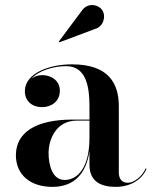

<svg xmlns="http://www.w3.org/2000/svg" viewBox="-20 -719 592 749"><path d="M350.5 -606C383 -614.5 394.5 -654 379.5 -678.5C365.5 -700.5 323 -712 299 -677L209.5 -557L212 -554ZM262.5 -252.5C120.5 -252.5 42 -202.5 42 -113.5C42 -37.5 98 10 184.5 10C270 10 316.5 -42.5 329 -129.5V-76.5C329 -9 376 10 431.5 10C487.5 10 533 -17 551.5 -60L549 -63C532 -26 500 -6 479 -6C452 -6 443.5 -25 443.5 -48V-304.5C443.5 -392 405.5 -468 260.5 -468C169.5 -468 77 -432 77 -363.5C77 -324 106 -301 144 -301C179 -301 213.5 -322 213.5 -365.5C213.5 -404.5 180 -426 144 -426C129 -426 114 -421 102.5 -412C132 -444.5 190 -461 238 -461C318 -461 329 -376.5 329 -304.5V-252.5ZM232 -17C185 -17 169.5 -73.5 169.5 -122C169.5 -174 198 -248.5 279.5 -248.5H329V-181C329 -66.5 284 -17 232 -17Z"/></svg>

Font: Bodoni* 36pt Medium
Style: Regular
Weight: 500
Version: Version 2.3